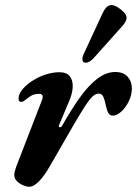

<svg xmlns="http://www.w3.org/2000/svg" viewBox="-20 -715 535 750"><path d="M93.6 14.5Q84.5 14.5 70.7 9Q56.9 3.4 46.4 -7Q35.8 -17.4 35.8 -30.8Q35.8 -37.9 37.8 -45.7Q39.8 -53.5 43.2 -63.5L144.3 -324.8Q148.4 -335.4 145.9 -341.8Q143.3 -348.3 133.3 -348.3Q112.8 -348.3 100.5 -340.3Q88.2 -332.3 73.9 -320.9Q68.7 -316.9 61.1 -317.4Q53.6 -317.8 52.8 -326.5Q51.1 -346.8 69.3 -367.8Q87.4 -388.9 115.2 -404.5Q137 -417.6 162.6 -425.2Q188.1 -432.9 211.8 -432.9Q239.8 -432.9 252.2 -417.6Q264.7 -402.4 264.1 -376.4Q263.5 -350.5 249 -317.2L210.6 -226.3Q207.4 -219.3 213.1 -218.2Q218.8 -217 222.6 -223.6Q257.7 -286.1 291.2 -333.1Q324.7 -380 359.3 -406.9Q393.9 -433.8 430 -433.8Q461.8 -433.8 478.4 -415.5Q495.1 -397.2 495.1 -369.8Q495.1 -343.6 482.8 -318.9Q470.6 -294.1 453.4 -278.8Q436.1 -263.4 420.5 -263.4Q409.2 -263.4 403.2 -273.7Q397.1 -284 393 -305Q389.7 -322.4 384.1 -335.8Q378.4 -349.3 365.8 -349.3Q348.4 -349.3 330.7 -326.4Q313 -303.6 289.6 -264.2Q281.9 -251.7 267.6 -226.9Q253.3 -202.1 236 -172.3Q218.8 -142.4 202.1 -113.2Q185.4 -84 172.8 -62.7Q154 -29.5 133.1 -7.5Q112.2 14.5 93.6 14.5ZM315.2 -470.1Q303.1 -470.1 302.1 -480.7Q301.1 -491.3 305.9 -501.6L379.3 -660.3Q387.5 -678.5 396.1 -686.8Q404.6 -695.2 415.7 -695.2Q425.7 -695.2 439.7 -686.7Q453.7 -678.2 464.1 -667Q474.4 -655.7 474.4 -646Q474.4 -637.1 468.7 -627.6Q463 -618 452.3 -607L344.7 -486.7Q338.3 -479.9 330.6 -475Q322.8 -470.1 315.2 -470.1Z"/></svg>

Font: EB Garamond
Style: Italic
Weight: 400
Italic angle: -17.2°
Designer: Georg Duffner and Octavio Pardo
Foundry: Georg Duffner
Version: Version 1.001